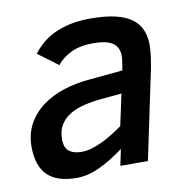

<svg xmlns="http://www.w3.org/2000/svg" viewBox="-66 -593 667 673"><g transform="rotate(-10 267.5 -256.0)"><path d="M312 0 324.2 -58.1Q281.2 -25.9 238.5 -5.4Q195.8 15.1 154.8 15.1Q84 15.1 50.5 -18.6Q17.1 -52.2 17.1 -119.1Q17.1 -164.6 36.1 -199.7Q55.2 -234.9 88.1 -259.5Q121.1 -284.2 165 -298.6Q209 -313 258.8 -316.9L377 -328.1L380.9 -352.1Q383.8 -366.7 383.8 -378.9Q383.8 -396 377.4 -407.7Q371.1 -419.4 359.4 -426.5Q347.7 -433.6 330.8 -436.8Q314 -439.9 293 -439.9Q246.1 -439.9 213.9 -424.6Q181.6 -409.2 163.1 -384.8L91.8 -438Q106.4 -457 125.5 -473.4Q144.5 -489.7 169.4 -501.5Q194.3 -513.2 225.8 -520Q257.3 -526.9 296.9 -526.9Q348.1 -526.9 384.3 -518.8Q420.4 -510.7 443.1 -494.6Q465.8 -478.5 476.3 -454.6Q486.8 -430.7 486.8 -398.9Q486.8 -383.8 484.1 -362.3Q481.4 -340.8 477.1 -317.9L410.2 0ZM359.9 -249 286.1 -242.2Q254.9 -239.3 226.1 -232.4Q197.3 -225.6 175.3 -212.6Q153.3 -199.7 140.1 -179Q127 -158.2 127 -127Q127 -96.2 143.3 -84Q159.7 -71.8 187 -71.8Q204.1 -71.8 222.7 -77.1Q241.2 -82.5 260 -91.3Q278.8 -100.1 298.1 -112.1Q317.4 -124 335.9 -137.2Z"/></g></svg>

Font: Clear Sans Medium
Style: Italic
Weight: 500
Italic angle: -12°
Foundry: Intel Corporation
Version: Version 1.00